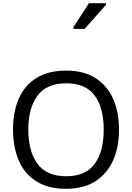

<svg xmlns="http://www.w3.org/2000/svg" viewBox="-20 -1164 821 1194"><path d="M720 -358Q720 -247 682.5 -164.5Q645 -82 572 -36Q499 10 391 10Q280 10 206.5 -36Q133 -82 97 -165Q61 -248 61 -359Q61 -469 97 -551Q133 -633 206.5 -679Q280 -725 392 -725Q499 -725 572 -679.5Q645 -634 682.5 -551.5Q720 -469 720 -358ZM156 -358Q156 -223 213 -145.5Q270 -68 391 -68Q513 -68 569 -145.5Q625 -223 625 -358Q625 -493 569 -569.5Q513 -646 392 -646Q271 -646 213.5 -569.5Q156 -493 156 -358ZM437 -984V-996L533 -1144H639V-1134L506 -984Z"/></svg>

Font: Noto Sans Tifinagh SIL
Style: Regular
Weight: 400
Designer: JamraPatel
Foundry: JamraPatel LLC
Version: Version 2.006; ttfautohint (v1.8.4.7-5d5b)